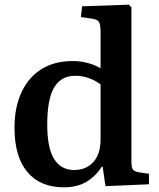

<svg xmlns="http://www.w3.org/2000/svg" viewBox="-20 -787 682 821"><path d="M253 14Q152 14 97 -51.5Q42 -117 42 -241Q42 -328 72 -392.5Q102 -457 157.5 -491.5Q213 -526 291 -526Q325 -526 356 -517.5Q387 -509 410 -495V-652Q410 -683 402.5 -694Q395 -705 368 -708L326 -714L331 -760L531 -767L542 -756V-95Q542 -71 548 -62.5Q554 -54 575 -50L617 -44V1L431 9L419 -74H415Q389 -33 349.5 -9.5Q310 14 253 14ZM297 -60Q348 -60 379 -94Q410 -128 410 -191V-426Q388 -443 360 -453Q332 -463 302 -463Q241 -463 211.5 -413Q182 -363 182 -254Q182 -154 211.5 -107Q241 -60 297 -60Z"/></svg>

Font: Literata 36pt SemiBold
Style: Regular
Weight: 600
Designer: Latin by Veronika Burian and Jose Scaglione. Greek by Irene Vlachou. Cyrillic by Vera Evstafieva.
Foundry: TypeTogether
Version: Version 3.002